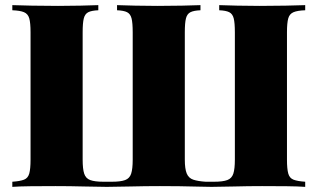

<svg xmlns="http://www.w3.org/2000/svg" viewBox="-20 -728 1237 748"><path d="M1169 -708V-688Q1139 -687 1123.5 -680.5Q1108 -674 1103 -656.5Q1098 -639 1098 -602V-106Q1098 -70 1103 -52Q1108 -34 1123.5 -28Q1139 -22 1169 -20V0Q1142 -2 1097 -2.5Q1052 -3 1001 -3Q946 -3 892 -1.5Q838 0 804 0Q785 0 751.5 -1Q718 -2 678.5 -2.5Q639 -3 603 -3Q545 -3 488 -1.5Q431 0 396 0Q362 0 307 -1.5Q252 -3 196 -3Q145 -3 100 -2.5Q55 -2 28 0V-20Q58 -22 73.5 -28Q89 -34 94 -52Q99 -70 99 -106V-602Q99 -639 94 -656.5Q89 -674 73.5 -680.5Q58 -687 28 -688V-708Q57 -707 104.5 -706Q152 -705 206 -705Q250 -705 292.5 -706Q335 -707 363 -708V-688Q337 -687 324 -680.5Q311 -674 306.5 -656.5Q302 -639 302 -602V-106Q302 -70 308 -51.5Q314 -33 331.5 -26.5Q349 -20 383 -20H416Q450 -20 467.5 -26.5Q485 -33 491 -51.5Q497 -70 497 -106V-602Q497 -639 492.5 -656.5Q488 -674 475 -680.5Q462 -687 436 -688V-708Q464 -707 507 -706Q550 -705 593 -705Q644 -705 689 -706Q734 -707 761 -708V-688Q735 -687 722 -680.5Q709 -674 704.5 -656.5Q700 -639 700 -602V-106Q700 -70 707.5 -52Q715 -34 733 -28Q751 -22 781 -20H814Q848 -20 865.5 -26.5Q883 -33 889 -51.5Q895 -70 895 -106V-602Q895 -639 890.5 -656.5Q886 -674 873 -680.5Q860 -687 834 -688V-708Q862 -707 905 -706Q948 -705 991 -705Q1045 -705 1093 -706Q1141 -707 1169 -708Z"/></svg>

Font: Playfair Display Black
Style: Regular
Weight: 900
Designer: Claus Eggers Sørensen
Foundry: Claus Eggers Sørensen
Version: Version 1.203